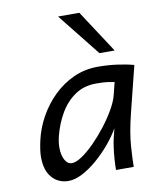

<svg xmlns="http://www.w3.org/2000/svg" viewBox="-86 -833 747 912"><g transform="rotate(-10 287.0 -377.0)"><path d="M486.8 0H401.4Q401.4 -22 403.3 -50.8Q405.3 -79.6 409.2 -108.2Q413.1 -136.7 418.5 -157.7L428.2 -196.3Q407.7 -160.6 377 -124Q346.2 -87.4 310.3 -56.4Q274.4 -25.4 238.3 -6.6Q202.1 12.2 170.9 12.2Q122.6 12.2 91.8 -22.5Q61 -57.1 61 -122.1Q61 -139.6 64 -159.4Q66.9 -179.2 71.8 -201.2Q84.5 -257.8 113.8 -310.8Q143.1 -363.8 186 -406Q229 -448.2 283.4 -473.1Q337.9 -498 400.9 -498Q448.2 -498 493.7 -491.9Q539.1 -485.8 573.7 -476.1L518.1 -253.4Q495.6 -163.1 491.2 -98.1Q486.8 -33.2 486.8 0ZM452.1 -351.6 467.3 -412.6Q456.1 -415 435.8 -418Q415.5 -420.9 378.9 -420.9Q320.3 -420.9 276.9 -391.1Q233.4 -361.3 205.1 -312.5Q176.8 -263.7 162.1 -206.1Q154.8 -176.8 154.8 -150.9Q154.8 -115.2 167.5 -91.8Q180.2 -68.4 201.2 -68.4Q221.2 -68.4 250.2 -87.9Q279.3 -107.4 311.3 -139.6Q343.3 -171.9 372.6 -209.7Q401.9 -247.6 423.3 -284.9Q444.8 -322.3 452.1 -351.6ZM256.8 -765.6H359.4L493.7 -560.1H420.4Z"/></g></svg>

Font: Andika
Style: Italic
Weight: 400
Italic angle: -14°
Designer: Victor Gaultney, Annie Olsen, Julie Remington, Don Collingsworth, Eric Hays, Becca Hirsbrunner
Foundry: SIL International
Version: Version 6.101